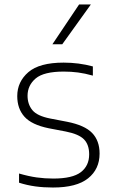

<svg xmlns="http://www.w3.org/2000/svg" viewBox="-20 -828 507 857"><path d="M216.5 9Q174.5 9 137.8 4Q101 -1 65 -12.5V-53.5Q108 -41 144 -36Q180 -31 218 -31Q303.5 -31 340.8 -59.5Q378 -88 378 -139Q378 -182 355 -205.8Q332 -229.5 273.5 -241L197.5 -255.5Q121.5 -271 89.2 -307Q57 -343 57 -399Q57 -463 106.5 -505.8Q156 -548.5 264 -548.5Q332 -548.5 394.5 -531.5V-490.5Q358.5 -500.5 328.2 -504.5Q298 -508.5 264.5 -508.5Q175.5 -508.5 139.2 -477.8Q103 -447 103 -400.5Q103 -363 124.2 -336.8Q145.5 -310.5 204 -299L279.5 -284.5Q358 -269 391.2 -234.5Q424.5 -200 424.5 -142.5Q424.5 -73 373.2 -32Q322 9 216.5 9ZM214 -630.5 333 -808H385.5L258 -630.5Z"/></svg>

Font: Encode Sans SmExp XLt
Style: Regular
Weight: 200
Width: 6
Designer: Multiple Designers
Foundry: Impallari Type
Version: Version 3.002; ttfautohint (v1.8.3) -l 8 -r 50 -G 200 -x 14 